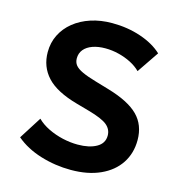

<svg xmlns="http://www.w3.org/2000/svg" viewBox="-108 -808 851 918"><g transform="rotate(15 317.5 -349.0)"><path d="M324.5 15Q247 15 174 -7.5Q101 -30 50.5 -73L121 -184Q144 -161 177.8 -144.5Q211.5 -128 249.8 -119.2Q288 -110.5 325 -110.5Q382 -110.5 417.5 -130.5Q453 -150.5 453 -189Q453 -220 428 -240.8Q403 -261.5 335 -280.5L271 -298.5Q165.5 -328 119 -378.5Q72.5 -429 72.5 -501Q72.5 -548 92 -587Q111.5 -626 146.8 -654.5Q182 -683 230.2 -698.8Q278.5 -714.5 335 -714.5Q411.5 -714.5 477.2 -692.2Q543 -670 584 -631.5L511 -524Q491 -544 462.8 -558.5Q434.5 -573 401.5 -581.2Q368.5 -589.5 335 -589.5Q299 -589.5 271.8 -579.8Q244.5 -570 229.5 -551.8Q214.5 -533.5 214.5 -508Q214.5 -488.5 225.2 -474.8Q236 -461 261.8 -449Q287.5 -437 332.5 -424L398.5 -404.5Q502.5 -374 549.5 -327Q596.5 -280 596.5 -205Q596.5 -140 563.8 -90.2Q531 -40.5 469.8 -12.8Q408.5 15 324.5 15Z"/></g></svg>

Font: Geologica SemiBold
Style: Regular
Weight: 600
Designer: Sindre Bremnes, Frode Helland
Foundry: Monokrom Skriftforlag AS
Version: Version 1.010;gftools[0.9.28]